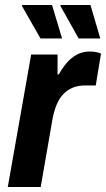

<svg xmlns="http://www.w3.org/2000/svg" viewBox="-20 -744 422 764"><path d="M11 0 104 -527H209V-448H214Q229 -475 246.5 -495Q264 -515 286.5 -527Q309 -539 337 -539Q352 -539 363.5 -536.5Q375 -534 382 -531L361 -404H319Q292 -404 270.5 -395.5Q249 -387 232.5 -370Q216 -353 205 -326.5Q194 -300 188 -265L142 0ZM293 -591 220 -721 222 -724H340L379 -591ZM141 -591 67 -721 69 -724H187L227 -591Z"/></svg>

Font: Archivo SemiCondensed
Style: Bold Italic
Weight: 700
Width: 4
Italic angle: -10°
Designer: Hector Gatti
Foundry: Omnibus-Type
Version: Version 2.001